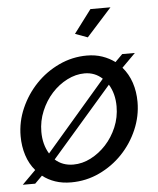

<svg xmlns="http://www.w3.org/2000/svg" viewBox="-53 -775 684 831"><g transform="rotate(-5 289.0 -360.0)"><path d="M349 -609 295 -629 371 -730H458ZM72 -57Q47 -86 34.5 -125Q22 -164 22 -208Q22 -271 47.5 -329Q73 -387 116 -432Q159 -477 216.5 -504Q274 -531 338 -531Q374 -531 404.5 -520.5Q435 -510 459 -492L491 -524H546L487 -465Q513 -435 526 -396Q539 -357 539 -312Q539 -250 514 -192Q489 -134 446 -89Q403 -44 345.5 -17Q288 10 223 10Q185 10 154 -0.5Q123 -11 99 -30L67 2H13ZM239 -66Q278 -66 315 -85Q352 -104 381.5 -136Q411 -168 429 -210.5Q447 -253 447 -301Q447 -356 422 -397L160 -95Q192 -66 239 -66ZM113 -219Q113 -164 138 -123L398 -425Q366 -455 321 -455Q283 -455 245.5 -436Q208 -417 178.5 -384.5Q149 -352 131 -309Q113 -266 113 -219Z"/></g></svg>

Font: PTCRaleway Medium
Style: Italic
Weight: 500
Italic angle: -12°
Designer: Matt McInerney, Pablo Impallari, Rodrigo Fuenzalida
Foundry: Matt McInerney, Pablo Impallari, Rodrigo Fuenzalida
Version: Version 3.000g; ttfautohint (v1.5) -l 8 -r 28 -G 28 -x 14 -D